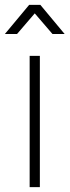

<svg xmlns="http://www.w3.org/2000/svg" viewBox="-42 -770 286 790"><path d="M-22 -630 78 -750H124L224 -630H174L101 -715L28 -630ZM80 0V-540H122V0Z"/></svg>

Font: Hauora
Style: Regular
Weight: 400
Designer: Wayne Shih
Foundry: WCYS
Version: Version 1.001